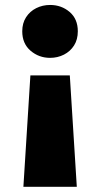

<svg xmlns="http://www.w3.org/2000/svg" viewBox="-20 -550 395 755"><path d="M72 184.5 99.5 -253.5H254.5L282 184.5ZM177 -322.5Q133 -322.5 100.2 -350.5Q67.5 -378.5 67.5 -427Q67.5 -459 82.5 -482.2Q97.5 -505.5 122.5 -518Q147.5 -530.5 177 -530.5Q221.5 -530.5 253.8 -503Q286 -475.5 286 -427Q286 -394.5 271.2 -371.2Q256.5 -348 231.5 -335.2Q206.5 -322.5 177 -322.5Z"/></svg>

Font: Geologica Cursive ExtraBold
Style: Regular
Weight: 800
Designer: Sindre Bremnes, Frode Helland
Foundry: Monokrom Skriftforlag AS
Version: Version 1.010;gftools[0.9.28]